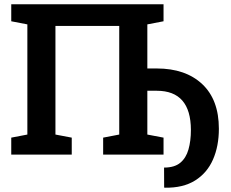

<svg xmlns="http://www.w3.org/2000/svg" viewBox="-20 -731 1094 908"><path d="M759.3 156.7 756.3 155.8 755.9 61.5Q805.2 61.5 832.5 38.8Q859.9 16.1 871.3 -24.2Q882.8 -64.5 882.8 -116.7Q882.3 -301.8 721.2 -301.8H676.8V-94.7L753.4 -80.1V0H467.8V-80.1L543.9 -94.7V-608.4H242.2V-94.7L319.3 -80.1V0H33.2V-80.1L109.4 -94.7V-615.7L33.2 -630.4V-710.9H753.4V-630.4L676.8 -615.7V-407.2H721.2Q857.4 -407.2 936.3 -333.3Q1015.1 -259.3 1015.1 -122.1Q1015.1 -40 987.3 23.4Q959.5 86.9 902.6 122.6Q845.7 158.2 759.3 156.7Z"/></svg>

Font: Roboto Slab SemiBold
Style: Regular
Weight: 600
Designer: Google
Version: Version 2.001; ttfautohint (v1.8.3)